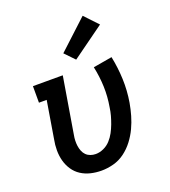

<svg xmlns="http://www.w3.org/2000/svg" viewBox="-143 -891 887 1004"><g transform="rotate(-20 300.0 -389.5)"><path d="M250 8Q219 8 190 1Q161 -6 137 -21.5Q113 -37 97 -61Q81 -85 73.5 -113Q66 -141 66 -171.5Q66 -202 72 -232L106 -438H63V-530H229L177 -217Q174 -202 173.5 -186.5Q173 -171 175 -156.5Q177 -142 182.5 -128Q188 -114 198 -104Q208 -94 222 -89Q236 -84 251 -84Q273 -84 295 -94Q317 -104 333 -121.5Q349 -139 360 -159.5Q371 -180 379 -201.5Q387 -223 393 -244.5Q399 -266 402 -289Q412 -346 410 -402Q408 -458 396 -514L501 -532Q514 -469 516.5 -404.5Q519 -340 508 -275Q502 -241 492.5 -208Q483 -175 468 -143Q453 -111 431 -82Q409 -53 380 -31.5Q351 -10 317 -1Q283 8 250 8ZM323 -583 271 -637 433 -787 503 -713Z"/></g></svg>

Font: Iosevka Curly Slab SmBdEx
Style: Italic
Weight: 600
Width: 7
Italic angle: -9°
Monospace: yes
Designer: Belleve Invis
Foundry: Belleve Invis
Version: Version 11.1.0; ttfautohint (v1.8.3)